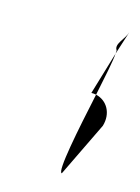

<svg xmlns="http://www.w3.org/2000/svg" viewBox="-65 -567 308 421"><g transform="rotate(15 89.0 -356.5)"><path d="M161 -480C162 -479 161 -476 161 -472L178 -525C173 -508 153 -493 161 -480ZM132 -375C136 -375 139 -375 143 -374C152 -417 160 -456 161 -472ZM143 -374C125 -290 104 -188 115 -188L175 -312C184 -342 169 -368 143 -374Z"/></g></svg>

Font: bitstorm
Style: maxcnobl
Weight: 400
Version: Version 0.2